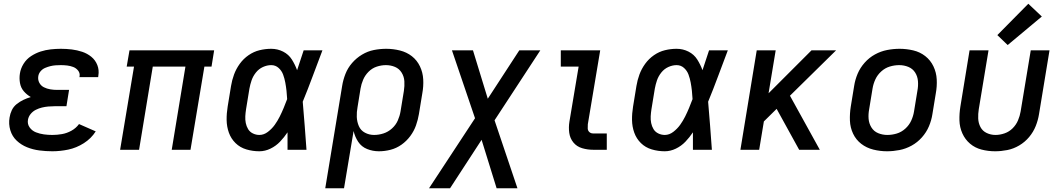

<svg xmlns="http://www.w3.org/2000/svg" viewBox="-20 -798 5656 1023"><path d="M259 8Q301 8 344 -1Q387 -10 426.5 -35Q466 -60 490 -98L401 -137Q385 -115 360.5 -101.5Q336 -88 310 -83.5Q284 -79 259 -79Q236 -79 214 -82Q192 -85 171.5 -93Q151 -101 138 -119Q125 -137 129 -160Q132 -177 143.5 -191Q155 -205 171 -213Q187 -221 203.5 -225Q220 -229 237 -230.5Q254 -232 270 -232H334L348 -319H285Q266 -319 248 -322Q230 -325 214 -333Q198 -341 189.5 -357Q181 -373 184 -392Q186 -406 196 -418Q206 -430 220 -436Q234 -442 248 -445.5Q262 -449 276 -450Q290 -451 304 -451Q321 -451 338 -449Q355 -447 370.5 -441Q386 -435 396.5 -421.5Q407 -408 404 -391Q404 -389 403 -387H503Q504 -391 504 -395Q509 -425 498.5 -451.5Q488 -478 466.5 -495.5Q445 -513 418 -522Q391 -531 362.5 -534.5Q334 -538 304 -538Q278 -538 250.5 -535Q223 -532 196.5 -523.5Q170 -515 145.5 -499Q121 -483 105.5 -458Q90 -433 86 -406Q82 -381 86.5 -355.5Q91 -330 107 -311.5Q123 -293 144 -281Q124 -275 105 -266Q86 -257 69 -243.5Q52 -230 43 -211Q34 -192 31 -172Q25 -137 35 -104Q45 -71 69 -48.5Q93 -26 124 -13.5Q155 -1 189.5 3.5Q224 8 259 8Z M620 0H721L794 -443H968L895 0H995L1069 -443H1107L1121 -530H670L655 -443H694Z M1362 8Q1392 8 1421 -6Q1450 -20 1472 -43Q1494 -66 1512 -93Q1512 -47 1512 0H1613Q1608 -64 1603.5 -128Q1599 -192 1593 -256Q1621 -324 1646.5 -393Q1672 -462 1698 -530H1598Q1580 -477 1563 -424Q1552 -454 1535 -481Q1518 -508 1488.5 -523Q1459 -538 1425 -538Q1394 -538 1363 -530.5Q1332 -523 1304.5 -504Q1277 -485 1257.5 -458Q1238 -431 1227 -401Q1216 -371 1211 -340L1193 -230Q1187 -194 1187.5 -158.5Q1188 -123 1199.5 -91Q1211 -59 1235 -35.5Q1259 -12 1292.5 -2Q1326 8 1362 8ZM1362 -79Q1344 -79 1327.5 -87Q1311 -95 1302 -110Q1293 -125 1289.5 -142.5Q1286 -160 1287 -178.5Q1288 -197 1291 -216L1309 -326Q1313 -348 1320.5 -370Q1328 -392 1343.5 -411.5Q1359 -431 1381 -441Q1403 -451 1425 -451Q1448 -451 1464.5 -436Q1481 -421 1488.5 -400.5Q1496 -380 1500 -358.5Q1504 -337 1506.5 -314.5Q1509 -292 1510 -270Q1501 -246 1491.5 -223Q1482 -200 1470.5 -177Q1459 -154 1444 -133Q1429 -112 1407.5 -95.5Q1386 -79 1362 -79Z M1713 205H1813L1864 -100Q1871 -69 1888.5 -42.5Q1906 -16 1936 -4Q1966 8 1999 8Q2030 8 2061 0Q2092 -8 2119 -27Q2146 -46 2166 -73Q2186 -100 2196.5 -130Q2207 -160 2212 -190L2230 -300Q2237 -338 2235 -375Q2233 -412 2217.5 -444.5Q2202 -477 2174.5 -498.5Q2147 -520 2111 -529Q2075 -538 2038 -538Q2005 -538 1972 -531.5Q1939 -525 1909 -507Q1879 -489 1856 -462.5Q1833 -436 1820.5 -404Q1808 -372 1803 -340ZM1973 -79Q1947 -79 1924.5 -91Q1902 -103 1892 -126Q1882 -149 1881 -175Q1880 -201 1885 -227L1901 -326Q1905 -350 1915 -373.5Q1925 -397 1944 -416Q1963 -435 1987.5 -443Q2012 -451 2036 -451Q2062 -451 2084.5 -441.5Q2107 -432 2120 -411Q2133 -390 2134.5 -365Q2136 -340 2132 -314L2114 -204Q2110 -180 2099.5 -156Q2089 -132 2068.5 -113.5Q2048 -95 2023 -87Q1998 -79 1973 -79Z M2266 205H2378L2546 -53L2626 205H2737L2615 -157L2859 -530H2747L2579 -272L2500 -530H2388L2511 -168Z M3140 0H3213V-87H3140Q3128 -87 3120 -94.5Q3112 -102 3111.5 -113.5Q3111 -125 3112 -136L3178 -530H2968V-443H3063L3014 -150Q3009 -120 3013 -90.5Q3017 -61 3035 -39Q3053 -17 3081.5 -8.5Q3110 0 3140 0Z M3522 8Q3552 8 3581 -6Q3610 -20 3632 -43Q3654 -66 3672 -93Q3672 -47 3672 0H3773Q3768 -64 3763.5 -128Q3759 -192 3753 -256Q3781 -324 3806.5 -393Q3832 -462 3858 -530H3758Q3740 -477 3723 -424Q3712 -454 3695 -481Q3678 -508 3648.5 -523Q3619 -538 3585 -538Q3554 -538 3523 -530.5Q3492 -523 3464.5 -504Q3437 -485 3417.5 -458Q3398 -431 3387 -401Q3376 -371 3371 -340L3353 -230Q3347 -194 3347.5 -158.5Q3348 -123 3359.5 -91Q3371 -59 3395 -35.5Q3419 -12 3452.5 -2Q3486 8 3522 8ZM3522 -79Q3504 -79 3487.5 -87Q3471 -95 3462 -110Q3453 -125 3449.5 -142.5Q3446 -160 3447 -178.5Q3448 -197 3451 -216L3469 -326Q3473 -348 3480.5 -370Q3488 -392 3503.5 -411.5Q3519 -431 3541 -441Q3563 -451 3585 -451Q3608 -451 3624.5 -436Q3641 -421 3648.5 -400.5Q3656 -380 3660 -358.5Q3664 -337 3666.5 -314.5Q3669 -292 3670 -270Q3661 -246 3651.5 -223Q3642 -200 3630.5 -177Q3619 -154 3604 -133Q3589 -112 3567.5 -95.5Q3546 -79 3522 -79Z M3925 0H4025L4050 -151L4118 -218L4238 0H4348L4189 -288L4435 -530H4304L4075 -301L4113 -530H4012Z M4706 8Q4739 8 4772.5 1.5Q4806 -5 4837 -22Q4868 -39 4892 -66Q4916 -93 4929.5 -125Q4943 -157 4948 -190L4966 -300Q4973 -338 4971 -375Q4969 -412 4953.5 -444.5Q4938 -477 4910 -499Q4882 -521 4846 -529.5Q4810 -538 4773 -538Q4740 -538 4706.5 -531.5Q4673 -525 4642 -508Q4611 -491 4587 -464Q4563 -437 4549.5 -405Q4536 -373 4531 -340L4513 -230Q4507 -192 4508.5 -155Q4510 -118 4525.5 -85.5Q4541 -53 4569 -31.5Q4597 -10 4633 -1Q4669 8 4706 8ZM4708 -79Q4682 -79 4659 -88.5Q4636 -98 4623 -119Q4610 -140 4608 -165Q4606 -190 4611 -216L4629 -326Q4633 -351 4644 -375Q4655 -399 4675.5 -417.5Q4696 -436 4721 -443.5Q4746 -451 4771 -451Q4797 -451 4820 -441.5Q4843 -432 4856 -411.5Q4869 -391 4871 -365.5Q4873 -340 4868 -314L4850 -204Q4846 -179 4835 -155Q4824 -131 4803.5 -112.5Q4783 -94 4758 -86.5Q4733 -79 4708 -79Z M5282 8Q5314 8 5347 1.5Q5380 -5 5410.5 -23Q5441 -41 5463.5 -68Q5486 -95 5498.5 -126.5Q5511 -158 5516 -190L5572 -530H5472L5418 -204Q5414 -180 5404 -156.5Q5394 -133 5375.5 -114.5Q5357 -96 5332.5 -87.5Q5308 -79 5284 -79Q5259 -79 5237 -89.5Q5215 -100 5204 -121Q5193 -142 5192 -166.5Q5191 -191 5195 -216L5247 -530H5146L5097 -230Q5091 -193 5092 -156.5Q5093 -120 5107.5 -87.5Q5122 -55 5148.5 -32.5Q5175 -10 5210 -1Q5245 8 5282 8ZM5349 -558 5531 -710 5459 -778 5294 -611Z"/></svg>

Font: Iosevka Sparkle Medium
Style: Italic
Weight: 500
Italic angle: -9°
Designer: Belleve Invis
Foundry: Belleve Invis
Version: Version 4.5.0; ttfautohint (v1.8.3)